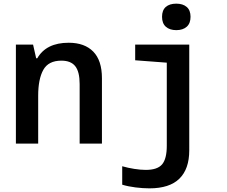

<svg xmlns="http://www.w3.org/2000/svg" viewBox="-20 -786 1240 1051"><path d="M67 0V-542H161L178 -467H184Q233 -552 356 -552Q443 -552 490.5 -503.5Q538 -455 538 -358V0H416V-326Q416 -393 392 -423.5Q368 -454 316 -454Q245 -454 217 -403.5Q189 -353 189 -262V0ZM945 -621Q909 -621 888 -639.5Q867 -658 867 -694Q867 -730 887.5 -748Q908 -766 945 -766Q981 -766 1002 -748Q1023 -730 1023 -694Q1023 -658 1002 -639.5Q981 -621 945 -621ZM798 245Q763 245 722.5 240Q682 235 649 225V124Q680 133 715 138.5Q750 144 778 144Q842 144 867.5 113.5Q893 83 893 12V-443L720 -456V-542H1016V37Q1016 139 962 192Q908 245 798 245Z"/></svg>

Font: Noto Sans Mono SemiBold
Style: Regular
Weight: 600
Designer: Monotype Design Team
Foundry: Monotype Imaging Inc.
Version: Version 2.014; ttfautohint (v1.8.4.7-5d5b)